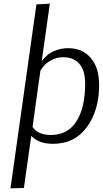

<svg xmlns="http://www.w3.org/2000/svg" viewBox="-20 -772 559 1044"><path d="M178 -748 251 -752 207 -441H209Q211 -444 214 -448.5Q217 -453 229.5 -465Q242 -477 257 -486Q272 -495 297 -502.5Q322 -510 351 -510Q428 -510 473.5 -457Q519 -404 519 -310Q519 -172 452.5 -81Q386 10 269 10Q190 10 150 -33L110 250L37 252ZM200 -390 157 -82Q186 -38 257 -38Q348 -38 395.5 -112Q443 -186 443 -318Q443 -388 412 -424.5Q381 -461 324 -461Q287 -461 256.5 -443.5Q226 -426 214 -408L201 -390Z"/></svg>

Font: Arsenal
Style: Italic
Weight: 400
Italic angle: -9.10001°
Designer: Andrij Shevchenko
Foundry: Stairsfor
Version: Version 2.001;PS 002.001;hotconv 1.0.88;makeotf.lib2.5.64775